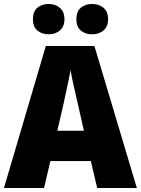

<svg xmlns="http://www.w3.org/2000/svg" viewBox="-20 -948 710 968"><path d="M470 0 438 -136H234L202 0H0L211 -716H456L670 0ZM373 -422Q368 -444 360.5 -476Q353 -508 346 -540Q339 -572 336 -595Q332 -573 325.5 -542Q319 -511 312 -479.5Q305 -448 300 -423L269 -289H403ZM146 -851Q146 -890 168.5 -909Q191 -928 225 -928Q259 -928 282 -908.5Q305 -889 305 -851Q305 -814 282 -794.5Q259 -775 225 -775Q191 -775 168.5 -794Q146 -813 146 -851ZM365 -851Q365 -890 387.5 -909Q410 -928 445 -928Q479 -928 502 -908.5Q525 -889 525 -851Q525 -814 502 -794.5Q479 -775 445 -775Q410 -775 387.5 -794Q365 -813 365 -851Z"/></svg>

Font: Noto Sans Myanmar SemiCondensed Black
Style: Regular
Weight: 900
Width: 4
Designer: Monotype Design Team
Foundry: Monotype Imaging Inc.
Version: Version 2.107; ttfautohint (v1.8.4.7-5d5b)